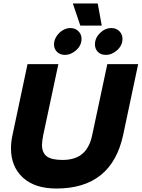

<svg xmlns="http://www.w3.org/2000/svg" viewBox="-20 -1067 813 1102"><path d="M398 -1047H541L564 -920H441ZM290 -812Q290 -836 304 -858Q318 -880 339.5 -893Q361 -906 384 -906Q412 -906 430 -888Q448 -870 448 -844Q448 -807 418 -779.5Q388 -752 352 -752Q325 -752 307.5 -769Q290 -786 290 -812ZM525 -812Q525 -849 554 -877.5Q583 -906 619 -906Q647 -906 665 -888Q683 -870 683 -844Q683 -807 653 -779.5Q623 -752 587 -752Q559 -752 542 -769Q525 -786 525 -812ZM43 -216Q43 -253 52 -293L138 -699H315L228 -291Q221 -254 221 -235Q221 -191 248 -170Q275 -149 339 -149Q411 -149 452.5 -184Q494 -219 509 -291L596 -699H773L687 -293Q621 15 304 15Q179 15 111 -48Q43 -111 43 -216Z"/></svg>

Font: Prompt Bold
Style: Bold Italic
Weight: 700
Italic angle: -12°
Designer: Katatrad Team
Foundry: CadsonDemak
Version: Version 1.000